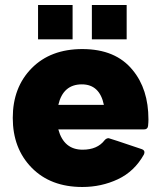

<svg xmlns="http://www.w3.org/2000/svg" viewBox="-20 -737 640 767"><path d="M395 -318Q378 -400 307 -400Q232 -400 213 -318ZM309 10Q182 10 106.5 -67Q31 -144 31 -266Q31 -388 106.5 -464.5Q182 -541 309 -541Q442 -541 510 -457Q573 -381 573 -260Q573 -248 571.5 -234Q570 -220 555 -220H213Q235 -139 310 -139Q369 -139 398 -177Q405 -185 414 -185Q417 -185 547 -141Q557 -137 557 -129Q557 -125 555 -120Q517 -52 451 -21Q385 10 309 10ZM486 -580H347V-717H486ZM270 -580H132V-717H270Z"/></svg>

Font: YamahaIndonesia935. App XBold
Style: Regular
Weight: 800
Designer: Dalton Maag Ltd
Foundry: Dalton Maag Ltd
Version: Version 1.002; January 01, 2024; Regular/Italic